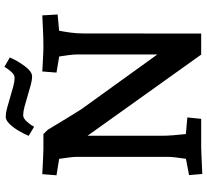

<svg xmlns="http://www.w3.org/2000/svg" viewBox="-53 -866 924 858"><g transform="rotate(-90 409.0 -437.0)"><path d="M60.5 5 55.5 -54.2 176.1 -77.2 123.1 -36.6Q125.1 -48.5 128.6 -70.4Q132.1 -92.2 134.6 -114.3Q137.1 -136.5 137.1 -149V-556.6Q137.1 -568.5 134.1 -592.1Q131.1 -615.7 127.6 -638.6Q124.2 -661.5 122.5 -670.5L175.5 -627L54.7 -646.5L59.7 -710Q77.5 -709 99.7 -708Q121.9 -707 141.9 -706Q161.9 -705 173.2 -705H239L258.4 -685Q275.1 -657.6 294.6 -625.1Q314.2 -592.5 330 -567.2Q345.9 -541.8 351.3 -533.5L622.9 -156.6L594.6 -147.5V-556.6Q594.6 -569.2 591.6 -592.7Q588.6 -616.2 584.8 -640.2Q581 -664.2 578.4 -675.7L633 -626.6L513.6 -646.5L518.6 -710Q534.6 -709 554.9 -708Q575.1 -707 594 -706Q612.8 -705 623.7 -705Q672.2 -705 705.9 -707Q739.6 -709 769.3 -710L773.3 -641.5L652.6 -630.3L707 -673.3Q705.6 -660.6 700.9 -636.2Q696.2 -611.8 692.3 -583.2Q688.5 -554.6 688.5 -526.6L688.1 0H594L203 -547.5L231.3 -556.6V-179Q231.3 -153.6 233.6 -124.7Q235.9 -95.8 238.7 -71.1Q241.5 -46.4 243.5 -31.1L190.9 -72.5L313.3 -61.9L306.9 0H181.2Q171.8 0 150.6 1Q129.5 2 105 3Q80.5 4 60.5 5ZM271.5 -746.7 230.8 -770.9Q240.5 -793.5 254.6 -817.2Q268.7 -840.8 285 -857.1Q301.4 -873.5 316 -873.5Q331.6 -873.5 354.7 -867.5Q377.8 -861.5 403.2 -853.6Q428.6 -845.7 451.7 -839.7Q474.8 -833.7 489.8 -833.7Q504.2 -833.7 517.9 -849.5Q531.6 -865.3 539.4 -879.4L581.4 -854.9Q572.4 -833.9 558 -810.8Q543.7 -787.6 527.9 -771.6Q512.1 -755.6 496.5 -755.6Q480.8 -755.6 458 -761.6Q435.3 -767.6 409.9 -775.5Q384.5 -783.4 361.5 -789.4Q338.6 -795.4 323 -795.4Q309.3 -795.4 294.4 -778.8Q279.5 -762.2 271.5 -746.7Z"/></g></svg>

Font: Andada Pro
Style: Regular
Weight: 400
Designer: Carolina Giovagnoli
Foundry: Huerta Tipografica
Version: Version 3.003